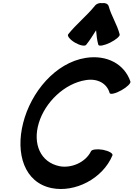

<svg xmlns="http://www.w3.org/2000/svg" viewBox="-20 -1225 895 1287"><path d="M558 -925C583 -956 603 -989 624 -1022C627 -989 630 -956 639 -925C643 -913 679 -920 718 -939C758 -959 787 -984 782 -995C765 -1062 726 -1118 708 -1185C702 -1200 685 -1207 665 -1204C645 -1207 626 -1200 615 -1185C561 -1118 490 -1062 437 -995C429 -984 449 -959 483 -939C516 -920 550 -913 558 -925ZM854 -679C814 -796 696 -859 555 -837C351 -805 187 -607 135 -400C83 -195 143 -1 327 36C482 67 668 -26 734 -184C738 -197 710 -213 670 -221C630 -228 595 -223 590 -211C552 -134 455 -96 379 -111C251 -137 198 -261 240 -400C282 -540 413 -666 555 -688C634 -701 697 -666 715 -601C720 -590 755 -598 794 -620C832 -641 859 -668 854 -679Z"/></svg>

Font: Nupuram Black Oblique
Style: Regular
Weight: 900
Designer: Santhosh Thottingal (santhosh.thottingal@gmail.com)
Foundry: SMC
Version: Version 1.000